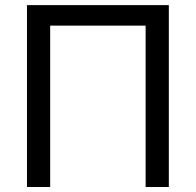

<svg xmlns="http://www.w3.org/2000/svg" viewBox="-20 -748 783 768"><path d="M655.3 -727.5V0H562.5V-645.5H180.7V0H87.9V-727.5Z"/></svg>

Font: Inter-Regular
Style: Regular
Weight: 400
Designer: Rasmus Andersson
Foundry: rsms
Version: Version 4.000;git-a52131595